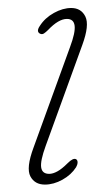

<svg xmlns="http://www.w3.org/2000/svg" viewBox="-20 -466 287 492"><path d="M106 -20.5Q115.5 -20.5 127 -26.8Q138.5 -33 153.5 -48Q167.5 -62 175 -58Q179 -55.5 178.8 -49.5Q178.5 -43.5 175 -37.5Q162.5 -18 140 -5.5Q117.5 7 95 7Q69 7 57.8 -14.2Q46.5 -35.5 66 -88L159.5 -345.5Q173.5 -383 171.2 -400.2Q169 -417.5 151.5 -417.5Q130 -417.5 103 -389Q97.5 -383.5 92.5 -380.2Q87.5 -377 82 -380Q72.5 -385.5 82 -399.5Q95 -420 118 -432.8Q141 -445.5 162.5 -445.5Q188 -445.5 198.8 -423.5Q209.5 -401.5 191 -351L97 -92Q83 -53.5 85.5 -37Q88 -20.5 106 -20.5Z"/></svg>

Font: Fraunces 72pt SuperSoft Thin
Style: Italic
Weight: 100
Italic angle: -16°
Version: Version 1.000;[b76b70a41]